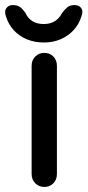

<svg xmlns="http://www.w3.org/2000/svg" viewBox="-61 -739 346 759"><path d="M164 -51Q164 -29 150 -14.5Q136 0 114 0Q93 0 78.5 -14.5Q64 -29 64 -51V-479Q64 -501 78.5 -515.5Q93 -530 114 -530Q136 -530 150 -515.5Q164 -501 164 -479ZM112 -571Q76 -571 45.5 -583.5Q15 -596 -6.5 -619.5Q-28 -643 -37 -673Q-45 -694 -36 -706.5Q-27 -719 -11 -719Q8 -719 19 -710.5Q30 -702 40 -687Q49 -667 67 -655.5Q85 -644 112 -644Q138 -644 156 -655.5Q174 -667 184 -687Q195 -702 205.5 -710.5Q216 -719 234 -719Q251 -719 260 -707Q269 -695 261 -675Q252 -644 230.5 -620.5Q209 -597 179 -584Q149 -571 112 -571Z"/></svg>

Font: Quicksand SemiBold
Style: Regular
Weight: 600
Designer: Andrew Paglinawan
Foundry: Andrew Paglinawan
Version: Version 3.006